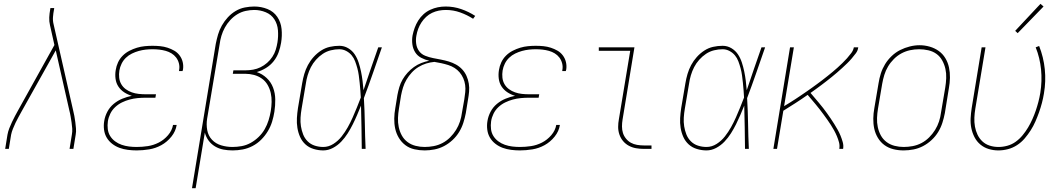

<svg xmlns="http://www.w3.org/2000/svg" viewBox="-20 -777 5540 1002"><path d="M7 0 19 -74Q22 -91 28.5 -107.5Q35 -124 42.5 -140Q50 -156 58.5 -172Q67 -188 76 -204L264 -542L241 -645Q236 -665 237 -686Q238 -707 242 -728L243 -735H263L262 -728Q258 -708 256.5 -688Q255 -668 260 -649L361 -204Q365 -188 368 -172Q371 -156 373 -140Q375 -124 376.5 -107Q378 -90 375 -74L363 0H343L355 -74Q358 -90 357 -106Q356 -122 353.5 -138Q351 -154 348.5 -169.5Q346 -185 342 -200L271 -514L93 -196Q85 -181 76.5 -166Q68 -151 61 -136Q54 -121 47.5 -105Q41 -89 38 -74L26 0Z M693 8Q670 8 647 5Q624 2 603.5 -5.5Q583 -13 565.5 -26.5Q548 -40 537 -58.5Q526 -77 523 -100Q520 -123 524 -146Q528 -171 540.5 -194.5Q553 -218 573.5 -235Q594 -252 618.5 -262Q643 -272 668 -277Q647 -283 628.5 -295Q610 -307 598 -325Q586 -343 583 -366Q580 -389 584 -412Q587 -432 596 -451.5Q605 -471 620.5 -486.5Q636 -502 655.5 -512Q675 -522 695 -528Q715 -534 735.5 -536Q756 -538 776 -538Q797 -538 816.5 -536Q836 -534 854.5 -528Q873 -522 889.5 -512.5Q906 -503 917.5 -487.5Q929 -472 933.5 -453Q938 -434 935 -414Q934 -412 933.5 -410Q933 -408 933 -406H914Q914 -408 914.5 -409.5Q915 -411 915 -413Q918 -430 913.5 -447Q909 -464 899 -477Q889 -490 875 -498.5Q861 -507 845 -511.5Q829 -516 811.5 -518Q794 -520 776 -520Q758 -520 740 -518Q722 -516 704 -511Q686 -506 668.5 -497.5Q651 -489 637 -475.5Q623 -462 614.5 -444.5Q606 -427 603 -409Q600 -390 602 -371.5Q604 -353 613 -337.5Q622 -322 636.5 -311.5Q651 -301 668 -295Q685 -289 703.5 -287Q722 -285 741 -285H794L791 -267H738Q718 -267 697.5 -265Q677 -263 656.5 -257.5Q636 -252 616.5 -242.5Q597 -233 581 -218Q565 -203 555.5 -183.5Q546 -164 543 -144Q540 -123 542.5 -103Q545 -83 555 -67Q565 -51 580.5 -39.5Q596 -28 614.5 -21.5Q633 -15 653 -12.5Q673 -10 693 -10Q722 -10 751.5 -14.5Q781 -19 808.5 -33Q836 -47 857 -71.5Q878 -96 883 -125H902Q897 -92 874.5 -64Q852 -36 822 -19.5Q792 -3 758.5 2.5Q725 8 693 8Z M982 205 1106 -548Q1111 -573 1118 -597Q1125 -621 1138 -644Q1151 -667 1169 -686.5Q1187 -706 1209.5 -719.5Q1232 -733 1257.5 -738Q1283 -743 1307 -743Q1343 -743 1375.5 -730Q1408 -717 1427 -689Q1446 -661 1449.5 -625.5Q1453 -590 1447 -554Q1443 -529 1434 -504Q1425 -479 1408.5 -458Q1392 -437 1368.5 -422.5Q1345 -408 1320 -401Q1349 -391 1371.5 -370Q1394 -349 1405 -320Q1416 -291 1416.5 -258.5Q1417 -226 1412 -194Q1408 -168 1400 -142Q1392 -116 1377.5 -92Q1363 -68 1343 -48Q1323 -28 1298 -15Q1273 -2 1246.5 3Q1220 8 1194 8Q1169 8 1145.5 3.5Q1122 -1 1102 -13Q1082 -25 1068.5 -43.5Q1055 -62 1049 -85L1001 205ZM1193 -10Q1217 -10 1241.5 -14.5Q1266 -19 1288.5 -31.5Q1311 -44 1330 -62.5Q1349 -81 1361.5 -103Q1374 -125 1381.5 -149Q1389 -173 1393 -197Q1397 -221 1397.5 -245Q1398 -269 1393 -291.5Q1388 -314 1376.5 -334Q1365 -354 1346.5 -367Q1328 -380 1305.5 -386Q1283 -392 1259 -392H1195L1198 -410H1262Q1281 -410 1301 -413.5Q1321 -417 1339.5 -426Q1358 -435 1374 -449Q1390 -463 1401.5 -480.5Q1413 -498 1419 -517.5Q1425 -537 1428 -556Q1433 -588 1430.5 -619.5Q1428 -651 1412 -676Q1396 -701 1367 -713Q1338 -725 1307 -725Q1285 -725 1262 -720Q1239 -715 1218.5 -702.5Q1198 -690 1181.5 -672Q1165 -654 1153.5 -633Q1142 -612 1135.5 -590Q1129 -568 1126 -545L1061 -158Q1056 -127 1061.5 -97.5Q1067 -68 1086.5 -47.5Q1106 -27 1134.5 -18.5Q1163 -10 1193 -10Z M1667 8Q1642 8 1617 0.5Q1592 -7 1574 -23.5Q1556 -40 1546 -62.5Q1536 -85 1532 -110Q1528 -135 1529.5 -161Q1531 -187 1535 -213L1557 -343Q1561 -367 1568 -391Q1575 -415 1587 -437.5Q1599 -460 1616.5 -479.5Q1634 -499 1655.5 -513Q1677 -527 1701.5 -532.5Q1726 -538 1751 -538Q1776 -538 1797 -525.5Q1818 -513 1831 -493.5Q1844 -474 1851.5 -451Q1859 -428 1864 -404Q1869 -380 1872 -355.5Q1875 -331 1877 -306Q1896 -362 1915 -418Q1934 -474 1954 -530H1973Q1950 -464 1927 -397.5Q1904 -331 1879 -265Q1883 -199 1884 -132.5Q1885 -66 1888 0H1868Q1867 -56 1866.5 -112.5Q1866 -169 1864 -226Q1854 -201 1843.5 -176.5Q1833 -152 1821 -128Q1809 -104 1794.5 -81Q1780 -58 1761 -38Q1742 -18 1717.5 -5Q1693 8 1667 8ZM1667 -10Q1695 -10 1720 -26Q1745 -42 1763 -65Q1781 -88 1795 -113Q1809 -138 1820.5 -164Q1832 -190 1842.5 -216Q1853 -242 1863 -268Q1862 -287 1860.5 -306.5Q1859 -326 1857 -345Q1855 -364 1852.5 -383Q1850 -402 1845 -420.5Q1840 -439 1833.5 -456.5Q1827 -474 1815.5 -488Q1804 -502 1787 -511Q1770 -520 1751 -520Q1729 -520 1706.5 -514.5Q1684 -509 1664.5 -496Q1645 -483 1629 -465Q1613 -447 1602.5 -426.5Q1592 -406 1585.5 -384Q1579 -362 1576 -340L1554 -210Q1550 -187 1548.5 -163.5Q1547 -140 1550.5 -118Q1554 -96 1562 -75.5Q1570 -55 1585.5 -39.5Q1601 -24 1622.5 -17Q1644 -10 1667 -10Z M2196 8Q2169 8 2142.5 2Q2116 -4 2095.5 -19.5Q2075 -35 2061.5 -57.5Q2048 -80 2042.5 -105.5Q2037 -131 2037.5 -158.5Q2038 -186 2043 -213L2054 -281Q2058 -302 2064 -322.5Q2070 -343 2081 -362Q2092 -381 2107 -397.5Q2122 -414 2140 -427Q2158 -440 2178.5 -448Q2199 -456 2220 -460Q2198 -465 2178 -475.5Q2158 -486 2146.5 -504.5Q2135 -523 2132 -546Q2129 -569 2133 -592Q2137 -612 2144 -631.5Q2151 -651 2162.5 -669.5Q2174 -688 2190 -702.5Q2206 -717 2225.5 -726Q2245 -735 2265 -739Q2285 -743 2306 -743Q2348 -743 2387 -729.5Q2426 -716 2460 -694L2449 -679Q2418 -699 2382 -712Q2346 -725 2307 -725Q2288 -725 2270 -721.5Q2252 -718 2235 -710Q2218 -702 2204 -689Q2190 -676 2179.5 -660Q2169 -644 2162.5 -626.5Q2156 -609 2153 -591Q2149 -570 2152 -548.5Q2155 -527 2167 -510.5Q2179 -494 2199 -486Q2219 -478 2239.5 -474Q2260 -470 2281 -466Q2302 -462 2322 -456Q2342 -450 2360 -440Q2378 -430 2392 -415Q2406 -400 2414.5 -381Q2423 -362 2426.5 -341Q2430 -320 2428 -298.5Q2426 -277 2422 -255L2411 -187Q2406 -161 2398 -136Q2390 -111 2376 -88Q2362 -65 2341.5 -46Q2321 -27 2297 -14.5Q2273 -2 2247 3Q2221 8 2196 8ZM2196 -10Q2219 -10 2243 -14.5Q2267 -19 2289 -30.5Q2311 -42 2329 -60Q2347 -78 2360 -99Q2373 -120 2380.5 -143Q2388 -166 2391 -190L2403 -258Q2406 -277 2408 -296Q2410 -315 2407.5 -333.5Q2405 -352 2397.5 -369Q2390 -386 2378.5 -399.5Q2367 -413 2352 -422.5Q2337 -432 2319.5 -437.5Q2302 -443 2284 -447Q2266 -451 2247 -454Q2225 -452 2204 -445.5Q2183 -439 2163.5 -427Q2144 -415 2128.5 -398Q2113 -381 2101.5 -361.5Q2090 -342 2083.5 -321Q2077 -300 2073 -279L2062 -210Q2058 -186 2057 -161.5Q2056 -137 2061 -113.5Q2066 -90 2077 -70Q2088 -50 2106.5 -36Q2125 -22 2148.5 -16Q2172 -10 2196 -10Z M2693 8Q2670 8 2647 5Q2624 2 2603.5 -5.5Q2583 -13 2565.5 -26.5Q2548 -40 2537 -58.5Q2526 -77 2523 -100Q2520 -123 2524 -146Q2528 -171 2540.5 -194.5Q2553 -218 2573.5 -235Q2594 -252 2618.5 -262Q2643 -272 2668 -277Q2647 -283 2628.5 -295Q2610 -307 2598 -325Q2586 -343 2583 -366Q2580 -389 2584 -412Q2587 -432 2596 -451.5Q2605 -471 2620.5 -486.5Q2636 -502 2655.5 -512Q2675 -522 2695 -528Q2715 -534 2735.5 -536Q2756 -538 2776 -538Q2797 -538 2816.5 -536Q2836 -534 2854.5 -528Q2873 -522 2889.5 -512.5Q2906 -503 2917.5 -487.5Q2929 -472 2933.5 -453Q2938 -434 2935 -414Q2934 -412 2933.5 -410Q2933 -408 2933 -406H2914Q2914 -408 2914.5 -409.5Q2915 -411 2915 -413Q2918 -430 2913.5 -447Q2909 -464 2899 -477Q2889 -490 2875 -498.5Q2861 -507 2845 -511.5Q2829 -516 2811.5 -518Q2794 -520 2776 -520Q2758 -520 2740 -518Q2722 -516 2704 -511Q2686 -506 2668.5 -497.5Q2651 -489 2637 -475.5Q2623 -462 2614.5 -444.5Q2606 -427 2603 -409Q2600 -390 2602 -371.5Q2604 -353 2613 -337.5Q2622 -322 2636.5 -311.5Q2651 -301 2668 -295Q2685 -289 2703.5 -287Q2722 -285 2741 -285H2794L2791 -267H2738Q2718 -267 2697.5 -265Q2677 -263 2656.5 -257.5Q2636 -252 2616.5 -242.5Q2597 -233 2581 -218Q2565 -203 2555.5 -183.5Q2546 -164 2543 -144Q2540 -123 2542.5 -103Q2545 -83 2555 -67Q2565 -51 2580.5 -39.5Q2596 -28 2614.5 -21.5Q2633 -15 2653 -12.5Q2673 -10 2693 -10Q2722 -10 2751.5 -14.5Q2781 -19 2808.5 -33Q2836 -47 2857 -71.5Q2878 -96 2883 -125H2902Q2897 -92 2874.5 -64Q2852 -36 2822 -19.5Q2792 -3 2758.5 2.5Q2725 8 2693 8Z M3340 0Q3319 0 3299 -3.5Q3279 -7 3261.5 -16.5Q3244 -26 3231.5 -41Q3219 -56 3212.5 -75Q3206 -94 3206 -114.5Q3206 -135 3210 -156L3269 -512H3105V-530H3291L3229 -153Q3226 -135 3226 -117Q3226 -99 3231 -83Q3236 -67 3247 -53.5Q3258 -40 3272.5 -32Q3287 -24 3304.5 -21Q3322 -18 3340 -18H3380V0Z M3667 8Q3642 8 3617 0.5Q3592 -7 3574 -23.5Q3556 -40 3546 -62.5Q3536 -85 3532 -110Q3528 -135 3529.5 -161Q3531 -187 3535 -213L3557 -343Q3561 -367 3568 -391Q3575 -415 3587 -437.5Q3599 -460 3616.5 -479.5Q3634 -499 3655.5 -513Q3677 -527 3701.5 -532.5Q3726 -538 3751 -538Q3776 -538 3797 -525.5Q3818 -513 3831 -493.5Q3844 -474 3851.5 -451Q3859 -428 3864 -404Q3869 -380 3872 -355.5Q3875 -331 3877 -306Q3896 -362 3915 -418Q3934 -474 3954 -530H3973Q3950 -464 3927 -397.5Q3904 -331 3879 -265Q3883 -199 3884 -132.5Q3885 -66 3888 0H3868Q3867 -56 3866.5 -112.5Q3866 -169 3864 -226Q3854 -201 3843.5 -176.5Q3833 -152 3821 -128Q3809 -104 3794.5 -81Q3780 -58 3761 -38Q3742 -18 3717.5 -5Q3693 8 3667 8ZM3667 -10Q3695 -10 3720 -26Q3745 -42 3763 -65Q3781 -88 3795 -113Q3809 -138 3820.5 -164Q3832 -190 3842.5 -216Q3853 -242 3863 -268Q3862 -287 3860.5 -306.5Q3859 -326 3857 -345Q3855 -364 3852.5 -383Q3850 -402 3845 -420.5Q3840 -439 3833.5 -456.5Q3827 -474 3815.5 -488Q3804 -502 3787 -511Q3770 -520 3751 -520Q3729 -520 3706.5 -514.5Q3684 -509 3664.5 -496Q3645 -483 3629 -465Q3613 -447 3602.5 -426.5Q3592 -406 3585.5 -384Q3579 -362 3576 -340L3554 -210Q3550 -187 3548.5 -163.5Q3547 -140 3550.5 -118Q3554 -96 3562 -75.5Q3570 -55 3585.5 -39.5Q3601 -24 3622.5 -17Q3644 -10 3667 -10Z M4016 0 4103 -530H4123L4072 -223Q4087 -232 4101.5 -241Q4116 -250 4130.5 -259.5Q4145 -269 4159 -278.5Q4173 -288 4187.5 -298Q4202 -308 4216 -318Q4230 -328 4243.5 -338Q4257 -348 4271 -358.5Q4285 -369 4298.5 -380Q4312 -391 4325.5 -402Q4339 -413 4351.5 -424.5Q4364 -436 4376.5 -448Q4389 -460 4400.5 -473Q4412 -486 4422.5 -500Q4433 -514 4436 -530H4459Q4457 -513 4446.5 -499Q4436 -485 4424.5 -471.5Q4413 -458 4400.5 -446Q4388 -434 4375 -422Q4362 -410 4348.5 -398.5Q4335 -387 4321.5 -376Q4308 -365 4294.5 -354.5Q4281 -344 4267 -333.5Q4253 -323 4238.5 -312.5Q4224 -302 4210 -292Q4221 -279 4232 -266Q4243 -253 4254 -240Q4265 -227 4275.5 -213.5Q4286 -200 4296 -186Q4306 -172 4315.5 -158Q4325 -144 4334 -129.5Q4343 -115 4351.5 -100Q4360 -85 4366.5 -69Q4373 -53 4378 -35.5Q4383 -18 4380 0H4360Q4363 -18 4358.5 -34.5Q4354 -51 4347.5 -66.5Q4341 -82 4333 -96.5Q4325 -111 4316 -125Q4307 -139 4297.5 -152.5Q4288 -166 4278 -179.5Q4268 -193 4258 -206Q4248 -219 4237.5 -231.5Q4227 -244 4216.5 -256.5Q4206 -269 4195 -282Q4164 -260 4132 -239.5Q4100 -219 4068 -199L4035 0Z M4695 8Q4668 8 4642 1.5Q4616 -5 4595.5 -20Q4575 -35 4561.5 -57.5Q4548 -80 4542.5 -105.5Q4537 -131 4537.5 -158.5Q4538 -186 4543 -213L4565 -343Q4569 -369 4577 -394Q4585 -419 4599 -442Q4613 -465 4633.5 -484.5Q4654 -504 4678 -516Q4702 -528 4728 -534.5Q4754 -541 4779 -541Q4806 -541 4832 -533.5Q4858 -526 4879 -511Q4900 -496 4913.5 -473.5Q4927 -451 4932.5 -425Q4938 -399 4937.5 -371.5Q4937 -344 4932 -317L4911 -187Q4906 -161 4898 -136Q4890 -111 4876 -88Q4862 -65 4841.5 -46Q4821 -27 4797 -14.5Q4773 -2 4747 3Q4721 8 4696 8Q4696 8 4695.5 8Q4695 8 4695 8ZM4696 -10Q4719 -10 4743 -14.5Q4767 -19 4789 -30.5Q4811 -42 4829 -60Q4847 -78 4860 -99Q4873 -120 4880.5 -143Q4888 -166 4891 -190L4913 -320Q4917 -344 4918 -369Q4919 -394 4914 -417Q4909 -440 4897.5 -461Q4886 -482 4867.5 -495.5Q4849 -509 4825 -514.5Q4801 -520 4777 -520Q4753 -520 4729.5 -515Q4706 -510 4684.5 -498.5Q4663 -487 4645 -469Q4627 -451 4614.5 -430Q4602 -409 4595 -386Q4588 -363 4584 -340L4562 -210Q4558 -186 4557 -161.5Q4556 -137 4561 -113.5Q4566 -90 4577 -70Q4588 -50 4606.5 -36Q4625 -22 4648.5 -16Q4672 -10 4696 -10Z M5190 8Q5164 8 5139.5 0.5Q5115 -7 5096 -23Q5077 -39 5065.5 -61.5Q5054 -84 5049 -109Q5044 -134 5045.5 -160.5Q5047 -187 5051 -213L5103 -530H5123L5070 -210Q5066 -187 5065 -163Q5064 -139 5068 -116.5Q5072 -94 5081.5 -74Q5091 -54 5107 -39Q5123 -24 5145 -17Q5167 -10 5191 -10Q5214 -10 5237.5 -16.5Q5261 -23 5281 -37.5Q5301 -52 5317 -71.5Q5333 -91 5345.5 -112Q5358 -133 5368 -155.5Q5378 -178 5385.5 -200Q5393 -222 5399 -245Q5405 -268 5409 -292Q5419 -354 5413 -414.5Q5407 -475 5385 -530L5403 -537Q5426 -479 5432.5 -416Q5439 -353 5428 -289Q5424 -264 5417.5 -239.5Q5411 -215 5402.5 -191Q5394 -167 5383.5 -143Q5373 -119 5359 -97Q5345 -75 5327.5 -54.5Q5310 -34 5287.5 -19.5Q5265 -5 5240 1.5Q5215 8 5190 8ZM5291 -604 5278 -616 5410 -757 5426 -743Z"/></svg>

Font: Iosevka Curly Thin Oblique
Style: Regular
Weight: 100
Italic angle: -9°
Monospace: yes
Designer: Belleve Invis
Foundry: Belleve Invis
Version: Version 11.1.0; ttfautohint (v1.8.3)